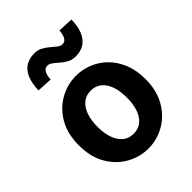

<svg xmlns="http://www.w3.org/2000/svg" viewBox="-236 -959 1097 1097"><g transform="rotate(-45 313.0 -410.0)"><path d="M313.3 13.8Q243.3 13.8 181.6 -21.1Q119.9 -55.9 82 -121.7Q44.2 -187.5 44.2 -279.9Q44.2 -372.8 82 -438.4Q119.9 -503.9 181.6 -538.7Q243.3 -573.5 313.3 -573.5Q365.7 -573.5 414.1 -553.9Q462.4 -534.2 500 -496.4Q537.6 -458.5 559.6 -404.2Q581.6 -349.8 581.6 -279.9Q581.6 -187.5 543.6 -121.7Q505.7 -55.9 444.5 -21.1Q383.3 13.8 313.3 13.8ZM313.3 -105.8Q351.3 -105.8 377.9 -127.3Q404.5 -148.9 418 -188.2Q431.5 -227.4 431.5 -279.9Q431.5 -332.7 418 -371.7Q404.5 -410.7 377.9 -432.3Q351.3 -454 313.3 -454Q275.2 -454 248.7 -432.3Q222.1 -410.7 208.3 -371.7Q194.5 -332.7 194.5 -279.9Q194.5 -227.4 208.3 -188.2Q222.1 -148.9 248.7 -127.3Q275.2 -105.8 313.3 -105.8ZM390.3 -652Q362.4 -652 341.2 -663.9Q319.9 -675.7 302.6 -691Q285.2 -706.4 269.5 -718.2Q253.8 -730.1 238.4 -730.1Q219.9 -730.1 209.3 -713Q198.7 -695.9 195.9 -660.3L103 -665.6Q105 -720.2 120.1 -757.5Q135.2 -794.7 164.5 -813.7Q193.7 -832.6 235.7 -832.6Q263.6 -832.6 285.2 -820.8Q306.8 -809 324.3 -793.7Q341.8 -778.4 357.1 -766.6Q372.4 -754.8 387.8 -754.8Q406.1 -754.8 416.7 -771.9Q427.3 -788.9 430.6 -823.4L523 -819Q521.8 -764.6 506.3 -727.4Q490.8 -690.1 462 -671.1Q433.3 -652 390.3 -652Z"/></g></svg>

Font: Noto Sans JP
Style: Regular
Weight: 100
Designer: Ryoko NISHIZUKA 西塚涼子 (kana, bopomofo & ideographs); Paul D. Hunt (Latin, Greek & Cyrillic); Sandoll Communications 산돌커뮤니
Foundry: Adobe
Version: Version 2.004;hotconv 1.0.118;makeotfexe 2.5.65603